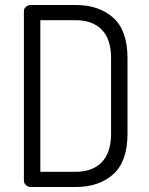

<svg xmlns="http://www.w3.org/2000/svg" viewBox="-20 -751 600 771"><path d="M76 -25V-707Q76 -717 84.5 -724Q93 -731 106 -731H283Q378 -731 435 -679.5Q492 -628 492 -518V-214Q492 -103 435 -51.5Q378 0 283 0H106Q93 0 84.5 -7.5Q76 -15 76 -25ZM142 -61H283Q351 -61 388.5 -99.5Q426 -138 426 -214V-518Q426 -594 388.5 -632Q351 -670 283 -670H142Z"/></svg>

Font: Terminal Dosis
Style: Regular
Weight: 400
Designer: Edgar Tolentino, Pablo Impallari, Igino Marini
Foundry: Edgar Tolentino, Pablo Impallari, Igino Marini
Version: Version 1.007